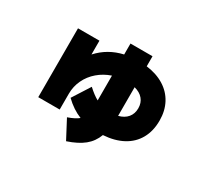

<svg xmlns="http://www.w3.org/2000/svg" viewBox="-133 -822 1203 1106"><g transform="rotate(30 469.0 -268.5)"><path d="M141.6 -530.3H284.2V-438.5Q349.6 -510.7 447.3 -532.7V-605.5H593.8V-538.6Q662.6 -529.8 712.2 -499Q761.7 -468.3 788.1 -418.7Q814.5 -369.1 814.5 -304.7Q814.5 -235.4 785.9 -184.1Q757.3 -132.8 703.1 -103.5Q648.9 -74.2 573.2 -69.3Q554.7 -19.5 514.9 12.7Q475.1 44.9 407.2 67.4L342.8 -54.7Q391.6 -71.8 412.6 -90.3Q355.5 -112.8 304.7 -162.1L378.9 -278.3Q416 -244.1 447.3 -227.1V-392.1Q399.4 -376 362.3 -344.2Q325.2 -312.5 304.7 -269.3Q284.2 -226.1 284.2 -177.7V-72.3H141.6ZM672.9 -304.7Q672.9 -340.8 652.3 -365.2Q631.8 -389.6 593.8 -399.4V-216.8V-209Q631.8 -218.8 652.3 -243.4Q672.9 -268.1 672.9 -304.7Z"/></g></svg>

Font: Pretendard JP Black
Style: Regular
Weight: 900
Designer: Base glyphs from Inter by Rasmus Andersson; Hangeul glyphs from Noto Sans CJK(Source Han Sans) by Jang Soo-young and Kan
Foundry: Kil Hyung-jin
Version: Version 1.309